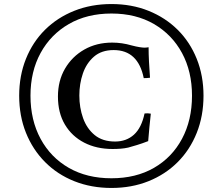

<svg xmlns="http://www.w3.org/2000/svg" viewBox="-20 -791 1103 951"><path d="M988 -317Q988 -217 954.5 -133Q921 -49 860 12Q799 73 715.5 106.5Q632 140 532 140Q432 140 348 106.5Q264 73 203 11.5Q142 -50 108.5 -133.5Q75 -217 75 -317Q75 -416 108.5 -499.5Q142 -583 203 -643.5Q264 -704 348 -737.5Q432 -771 532 -771Q632 -771 715.5 -737.5Q799 -704 860 -643.5Q921 -583 954.5 -499.5Q988 -416 988 -317ZM931 -317Q931 -437 881.5 -528.5Q832 -620 742.5 -672Q653 -724 532 -724Q411 -724 321 -672Q231 -620 181 -528.5Q131 -437 131 -317Q131 -196 181 -103.5Q231 -11 321 40.5Q411 92 532 92Q653 92 742.5 40.5Q832 -11 881.5 -103.5Q931 -196 931 -317ZM727 -228Q723 -195 720 -161Q717 -127 714 -92Q683 -80 658 -72.5Q633 -65 615 -60Q597 -56 577.5 -54.5Q558 -53 538 -53Q458 -53 397 -84.5Q336 -116 301.5 -174Q267 -232 267 -313Q267 -391 302 -451Q337 -511 397.5 -545.5Q458 -580 536 -580Q584 -580 632 -566Q655 -560 671 -557.5Q687 -555 695 -555Q700 -555 705.5 -555.5Q711 -556 716 -557Q716 -523 718 -485Q720 -447 723 -406Q716 -405 708 -404.5Q700 -404 692 -404Q664 -543 543 -543Q483 -543 445.5 -510.5Q408 -478 390.5 -427Q373 -376 373 -318Q373 -258 391.5 -206Q410 -154 449 -122Q488 -90 550 -90Q606 -90 643.5 -124Q681 -158 696 -229Q712 -231 727 -228Z"/></svg>

Font: Tiro Devanagari Sanskrit
Style: Regular
Weight: 400
Designer: Devanagari: John Hudson & Fiona Ross. Latin: John Hudson.
Foundry: Tiro Typeworks Ltd.
Version: Version 1.52